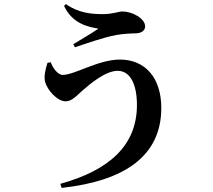

<svg xmlns="http://www.w3.org/2000/svg" viewBox="-20 -842 1040 938"><path d="M228 -538 212 -535C202 -505 193 -466 201 -440C212 -402 259 -347 301 -347C332 -347 358 -378 381 -398C421 -433 495 -496 555 -496C617 -496 649 -429 649 -329C649 -131 513 -10 275 56L281 76C591 42 768 -81 768 -315C768 -461 690 -551 566 -551C460 -551 345 -476 286 -476C263 -476 238 -509 228 -538ZM293 -813C335 -723 416 -710 461 -702C433 -683 378 -650 338 -626L346 -611C394 -627 487 -660 548 -671C576 -676 617 -679 640 -679C673 -679 689 -694 689 -713C689 -752 626 -786 578 -786C560 -786 532 -773 481 -773C430 -773 363 -778 302 -822Z"/></svg>

Font: Noto Serif JP
Style: Bold
Weight: 700
Designer: Ryoko NISHIZUKA 西塚涼子 (kana & ideographs); Frank Grießhammer (Latin, Greek & Cyrillic); Wenlong ZHANG 张文龙 (bopomofo); San
Foundry: Adobe
Version: Version 2.001;hotconv 1.1.0;makeotfexe 2.6.0